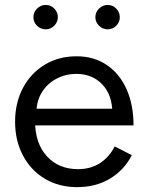

<svg xmlns="http://www.w3.org/2000/svg" viewBox="-20 -757 601 789"><path d="M42 -256.5Q42 -334.7 74.3 -395.6Q106.6 -456.6 163.9 -491.1Q221.2 -525.7 294.8 -525.7Q365.4 -525.7 418.4 -490.2Q471.3 -454.7 500 -390.6Q528.7 -326.5 528.7 -241.7H103.4L124.1 -259.5Q124.1 -167.9 172.7 -114.9Q221.3 -61.9 300.3 -61.9Q353.1 -61.9 391.1 -86.8Q429.2 -111.6 451.4 -155.3L521.7 -119.4Q490.9 -58.7 432.8 -23.4Q374.8 12 296.4 12Q222.7 12 164.9 -22.2Q107 -56.4 74.5 -117.7Q42 -179.1 42 -256.5ZM107.6 -310.1H463.4L441.6 -293.1Q441.6 -366.6 400.4 -410Q359.2 -453.4 293.7 -453.4Q250.6 -453.4 212.7 -433.9Q174.8 -414.4 152.2 -377.9Q129.7 -341.5 129.7 -293.8ZM371.9 -686.3Q371.9 -706.7 386.9 -721.7Q402 -736.7 422.5 -736.7Q442.9 -736.7 457.6 -721.7Q472.3 -706.7 472.3 -686.3Q472.3 -665.9 457.6 -651.2Q442.9 -636.5 422.5 -636.5Q402.1 -636.5 387 -651.2Q371.9 -665.9 371.9 -686.3ZM117.3 -686.3Q117.3 -706.7 132.3 -721.7Q147.3 -736.7 167.9 -736.7Q188.5 -736.7 203.1 -721.8Q217.7 -706.9 217.7 -686.3Q217.7 -666.5 203.1 -651.5Q188.5 -636.5 167.9 -636.5Q147.3 -636.5 132.3 -651.1Q117.3 -665.7 117.3 -686.3Z"/></svg>

Font: 寒蝉端黑体 Light
Style: Regular
Weight: 300
Designer: ChillDuanSans {Warren2060}; 
Source Han Sans {Ryoko NISHIZUKA 西塚涼子 (kana, bopomofo & ideographs); Paul D. Hunt (Latin, G
Foundry: ChillType&Adobe
Version: Version 1.300;Glyphs 3.3 (3306)